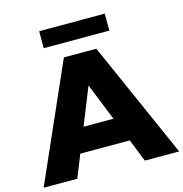

<svg xmlns="http://www.w3.org/2000/svg" viewBox="-139 -999 1064 1114"><g transform="rotate(-15 393.0 -442.0)"><path d="M-14 0 295 -700H490L800 0H594L352 -603H430L188 0ZM155 -136 206 -282H548L599 -136ZM196 -782V-884H590V-782Z"/></g></svg>

Font: Montserrat Thin ExtraBold
Style: Regular
Weight: 800
Version: Version 9.000